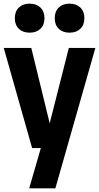

<svg xmlns="http://www.w3.org/2000/svg" viewBox="-22 -809 540 1049"><path d="M354 -547H499L280.5 220H137.5L201 0H153.5L-1.5 -547H149L249.5 -135.5ZM59 -709.5Q59 -746.5 81 -767.8Q103 -789 140 -789Q177 -789 199 -767.8Q221 -746.5 221 -709.5Q221 -673 199 -651.8Q177 -630.5 140 -630.5Q103 -630.5 81 -651.8Q59 -673 59 -709.5ZM277 -709.5Q277 -746.5 299 -767.8Q321 -789 358 -789Q395 -789 417 -767.8Q439 -746.5 439 -709.5Q439 -673 417 -651.8Q395 -630.5 358 -630.5Q321 -630.5 299 -651.8Q277 -673 277 -709.5Z"/></svg>

Font: Encode Sans Condensed
Style: Bold
Weight: 700
Width: 3
Designer: Multiple Designers
Foundry: Impallari Type
Version: Version 2.000